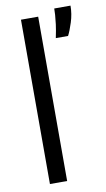

<svg xmlns="http://www.w3.org/2000/svg" viewBox="-83 -761 443 802"><g transform="rotate(-10 138.0 -359.5)"><path d="M62 0V-697H135V0ZM192 -596Q199 -629 202 -652.5Q205 -676 206 -692Q207 -708 207 -719H276Q276 -684 265 -649.5Q254 -615 244 -596Z"/></g></svg>

Font: Bricolage Grotesque 24pt Condensed Light
Style: Regular
Weight: 300
Width: 3
Designer: Mathieu Triay
Foundry: Atelier Triay
Version: Version 1.001;gftools[0.9.33.dev8+g029e19f]